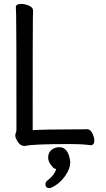

<svg xmlns="http://www.w3.org/2000/svg" viewBox="-20 -731 540 981"><path d="M107 15Q80 15 65 -17Q58 -29 58 -37Q58 -46 61 -52.5Q64 -59 64 -70Q64 -621 62.5 -649.5Q61 -678 61 -695Q61 -711 89 -711Q107 -711 128 -702Q149 -693 149 -677Q149 -665 148 -639.5Q147 -614 147 -66Q213 -70 349 -70Q411 -70 424 -71Q442 -71 452 -49.5Q462 -28 462 -12Q462 11 442 11Q408 5 331 5Q142 5 107 15ZM233 230Q212 230 212 210Q212 202 219 194Q259 164 267 132Q255 132 247 120Q226 97 226 74Q226 49 243 35Q260 21 283 21Q330 21 339 96Q339 132 311.5 170Q284 208 246 226Q240 230 233 230Z"/></svg>

Font: LXGW WenKai Mono Medium
Style: Regular
Weight: 500
Monospace: yes
Designer: LXGW / Fontworks Inc.
Foundry: LXGW / Fontworks Inc.
Version: Version 1.520; June 14, 2025